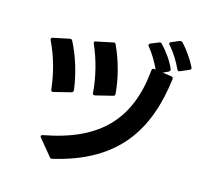

<svg xmlns="http://www.w3.org/2000/svg" viewBox="-125 -1011 1250 1185"><g transform="rotate(15 500.0 -419.0)"><path d="M930 -692 985 -716C991 -718 994 -722 994 -727C994 -729 993 -732 992 -734C969 -781 931 -834 899 -868C895 -871 892 -873 887 -873C885 -873 883 -873 880 -872L830 -851C824 -848 821 -845 821 -841C821 -838 823 -835 826 -832C860 -794 892 -742 911 -699C914 -693 918 -690 923 -690C925 -690 927 -691 930 -692ZM108 -678C108 -676 108 -673 109 -671C153 -580 180 -482 192 -377C193 -369 197 -365 204 -365C205 -365 207 -365 208 -366L317 -393C324 -395 328 -400 328 -407V-410C315 -512 283 -615 239 -701C236 -707 232 -710 226 -710H222L118 -688C111 -687 108 -683 108 -678ZM203 -82C203 -80 204 -77 207 -74L291 28C294 33 299 35 304 35C305 35 307 35 309 34C710 -59 857 -302 898 -632C899 -641 895 -647 886 -648L829 -656L864 -672C869 -675 872 -679 872 -684C872 -686 872 -688 871 -690C851 -737 816 -786 778 -826C775 -830 771 -832 767 -832C764 -832 762 -831 759 -830L708 -809C703 -806 700 -803 700 -799C700 -796 701 -793 704 -790C736 -752 763 -704 782 -663L773 -664C764 -666 759 -661 758 -652C728 -333 566 -157 214 -92C207 -91 203 -87 203 -82ZM370 -725C370 -723 371 -720 372 -718C412 -629 439 -521 446 -424C446 -416 450 -412 457 -412H462L571 -439C579 -440 582 -445 582 -453V-455C574 -553 545 -659 504 -748C501 -755 497 -758 492 -758H491L487 -757L381 -735C374 -734 370 -730 370 -725Z"/></g></svg>

Font: LINE Seed JP App_OTF Bold
Style: Regular
Weight: 700
Designer: LINE & Fontrix & Fontworks
Version: Version 1.009